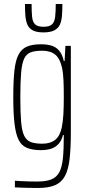

<svg xmlns="http://www.w3.org/2000/svg" viewBox="-20 -738 433 954"><path d="M168 196Q149 196 129 195.5Q109 195 90.5 194.5Q72 194 54 193V160Q69 161 86.5 162Q104 163 124.5 163.5Q145 164 165 164Q209 164 235 153.5Q261 143 274.5 118Q288 93 292.5 49Q297 5 297 -62V-67H293Q286 -40 271.5 -23.5Q257 -7 235.5 0.5Q214 8 183 8Q141 8 113.5 -3.5Q86 -15 72 -44Q58 -73 52 -124.5Q46 -176 46 -255Q46 -335 51.5 -386.5Q57 -438 72 -466.5Q87 -495 114 -506.5Q141 -518 183 -518Q211 -518 233.5 -512Q256 -506 272.5 -488Q289 -470 297 -435H301L305 -510H332V-82Q332 -3 326 50.5Q320 104 303 136Q286 168 254 182Q222 196 168 196ZM190 -24Q230 -24 254 -43Q278 -62 287 -105Q293 -135 295 -171Q297 -207 297 -255Q297 -304 295.5 -338Q294 -372 289 -398Q279 -446 255 -466Q231 -486 190 -486Q154 -486 132.5 -478Q111 -470 100 -446.5Q89 -423 85 -377Q81 -331 81 -255Q81 -178 85 -132Q89 -86 100.5 -63Q112 -40 133.5 -32Q155 -24 190 -24ZM196 -577Q162 -577 143 -587Q124 -597 116 -616Q108 -635 106 -660.5Q104 -686 104 -718H137Q137 -680 139.5 -654.5Q142 -629 154.5 -617Q167 -605 196 -605Q226 -605 238.5 -617Q251 -629 254 -654.5Q257 -680 257 -718H290Q290 -687 288 -661Q286 -635 278 -616.5Q270 -598 250.5 -587.5Q231 -577 196 -577Z"/></svg>

Font: Saira ExtraCondensed Thin
Style: Regular
Weight: 250
Width: 2
Designer: Hector Gatti with collaboration of the Omnibus-Type team
Foundry: Omnibus-Type
Version: Version 1.101